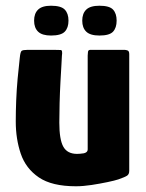

<svg xmlns="http://www.w3.org/2000/svg" viewBox="-20 -646 511 670"><path d="M245 4Q161 4 115.5 -27Q70 -58 52.5 -109.5Q35 -161 35 -222Q35 -257 36.5 -295Q38 -333 41.5 -371.5Q45 -410 49 -444Q51 -465 55.5 -468.5Q60 -472 76 -472H170Q185 -472 192 -471.5Q199 -471 196 -451Q196 -447 194.5 -422Q193 -397 191 -360.5Q189 -324 188 -286Q187 -248 187 -218Q187 -159 201 -134Q215 -109 249 -109Q253 -109 259.5 -109.5Q266 -110 272 -111Q278 -112 282 -115.5Q286 -119 286 -125V-452Q286 -458 287 -465Q288 -472 295 -472H415Q419 -472 425 -470Q431 -468 431 -457V-50Q431 -38 423.5 -33Q416 -28 393 -20Q381 -16 355 -10.5Q329 -5 299.5 -0.5Q270 4 245 4ZM219 -574Q219 -549 206 -535.5Q193 -522 158 -522Q127 -522 113 -535.5Q99 -549 99 -574Q99 -599 113 -612.5Q127 -626 158 -626Q193 -626 206 -612.5Q219 -599 219 -574ZM387 -574Q387 -549 374.5 -535.5Q362 -522 327 -522Q295 -522 281 -535.5Q267 -549 267 -574Q267 -599 281 -612.5Q295 -626 327 -626Q362 -626 374.5 -612.5Q387 -599 387 -574Z"/></svg>

Font: Glory Thin ExtraBold
Style: Regular
Weight: 800
Version: Version 1.011